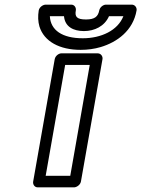

<svg xmlns="http://www.w3.org/2000/svg" viewBox="-20 -783 609 828"><path d="M283 -25H177L261 -503H367ZM299 25C310 25 326 15 329 0L422 -528C424 -539 416 -553 401 -553H245C234 -553 219 -543 216 -528L123 0C121 11 128 25 143 25ZM195 -713H256C260 -668 296 -649 342 -649C388 -649 431 -670 450 -713H512C488 -652 417 -618 337 -618C248 -618 198 -653 195 -713ZM351 -699C311 -699 302 -711 307 -738C309 -749 302 -763 287 -763H177C166 -763 150 -753 147 -738C143 -713 144 -690 150 -669C170 -604 237 -568 328 -568C358 -568 387 -572 414 -580C485 -601 554 -651 569 -738C571 -749 563 -763 548 -763H437C426 -763 411 -753 408 -738C403 -712 389 -699 351 -699Z"/></svg>

Font: Asimov
Style: WidOuIt
Weight: 500
Designer: Google
Version: Version 2.000980; 2014